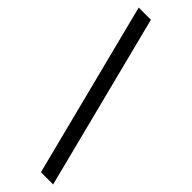

<svg xmlns="http://www.w3.org/2000/svg" viewBox="-338 -869 1080 1080"><g transform="rotate(45 201.5 -329.0)"><path d="M286 193H383L117 -851H20Z"/></g></svg>

Font: Noto Sans Tamil UI Medium
Style: Regular
Weight: 500
Designer: Jelle Bosma - Monotype Design Team
Foundry: Monotype Imaging Inc.
Version: Version 2.004